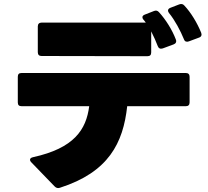

<svg xmlns="http://www.w3.org/2000/svg" viewBox="-20 -889 1040 960"><path d="M924 -682 975 -701C987 -705 990 -714 986 -725C966 -775 934 -827 902 -861C895 -869 887 -871 876 -867L832 -850C824 -847 820 -842 820 -836C820 -832 822 -828 825 -824C855 -787 882 -736 900 -692C904 -681 913 -678 924 -682ZM188 -609 717 -608C730 -608 736 -614 736 -627V-732C749 -707 760 -681 769 -658C773 -647 782 -643 794 -647L848 -667C859 -671 864 -680 859 -692C841 -740 808 -792 775 -828C768 -836 760 -838 750 -834L704 -816C696 -813 692 -808 692 -803C692 -799 694 -794 698 -790C702 -786 705 -781 709 -776H188C176 -776 169 -769 169 -757V-628C169 -615 176 -609 188 -609ZM279 50C523 -28 596 -174 616 -358H909C921 -358 928 -364 928 -377V-505C928 -518 921 -524 909 -524H88C75 -524 69 -518 69 -505V-377C69 -364 75 -358 88 -358H426C411 -240 350 -148 145 -103C135 -101 130 -96 130 -90C130 -86 132 -82 136 -78L253 43C261 51 269 53 279 50Z"/></svg>

Font: LINE Seed JP_OTF ExtraBold
Style: Regular
Weight: 800
Designer: LY Corporation & Fontrix & Fontworks
Version: Version 1.013